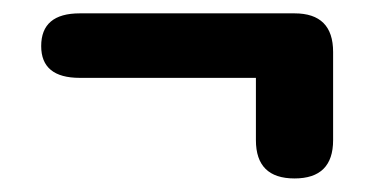

<svg xmlns="http://www.w3.org/2000/svg" viewBox="-20 -419 573 289"><path d="M365.2 -208V-301.8H100.1Q42 -301.8 42 -349.6Q42 -398.9 100.1 -398.9H423.3Q481.4 -398.9 481.4 -340.8V-208Q481.4 -150.4 423.3 -150.4Q365.2 -150.4 365.2 -208Z"/></svg>

Font: inglobal
Style: Bold
Weight: 700
Designer: Andrey Kochetov, Denis Davydov, Evgeny Yurtaev
Foundry: inglobal.ru
Version: Version 1.00 September 25, 2014, initial release